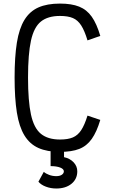

<svg xmlns="http://www.w3.org/2000/svg" viewBox="-20 -834 640 1072"><path d="M315 14Q243 14 194.5 -7.8Q146 -29.5 116.5 -77.8Q87 -126 74.2 -205.5Q61.5 -285 61.5 -401Q61.5 -516.5 74.2 -595.8Q87 -675 116.5 -723Q146 -771 194.5 -792.5Q243 -814 315 -814Q379.5 -814 422 -797Q464.5 -780 492.2 -740.8Q520 -701.5 540 -633.5L468.5 -608.5Q452.5 -662 433.5 -691.8Q414.5 -721.5 387 -733.2Q359.5 -745 315 -745Q247.5 -745 208.5 -713.8Q169.5 -682.5 153 -607.5Q136.5 -532.5 136.5 -401Q136.5 -269.5 153 -194Q169.5 -118.5 208.5 -86.8Q247.5 -55 315 -55Q359.5 -55 387 -66.8Q414.5 -78.5 433.5 -107.5Q452.5 -136.5 468.5 -188.5L540 -164.5Q520 -97.5 492.2 -58.2Q464.5 -19 422.5 -2.5Q380.5 14 315 14ZM294 218.5Q263.5 218.5 236.2 208.2Q209 198 194.5 180.5L224.5 125.5Q235.5 135.5 254.5 142.5Q273.5 149.5 294 149.5Q313.5 149.5 325 141.8Q336.5 134 336.5 122.5Q336.5 109.5 316 101.5Q295.5 93.5 262.5 93.5V-5H337.5V43.5Q370.5 50.5 391 72.2Q411.5 94 411.5 122.5Q411.5 165.5 379.2 192Q347 218.5 294 218.5Z"/></svg>

Font: Victor Mono Thin
Style: Regular
Weight: 100
Monospace: yes
Designer: Rune Bjørnerås
Version: Version 1.561;gftools[0.9.30]